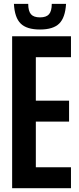

<svg xmlns="http://www.w3.org/2000/svg" viewBox="-20 -991 416 1011"><path d="M43.9 0V-800H353.7V-689.7H168.7V-460.9H343.7V-350.6H168.7V-110.3H353.7V0ZM190.6 -835.6Q120.8 -835.6 89 -866.9Q57.1 -898.1 53.3 -970.6H128.6Q128.7 -932.5 143.1 -916Q157.5 -899.5 190.6 -899.5Q223.7 -899.5 238.1 -916Q252.5 -932.5 252.6 -970.6H327.8Q323.5 -898.1 291.8 -866.9Q260 -835.6 190.6 -835.6Z"/></svg>

Font: Big Shoulders Thin
Style: Regular
Weight: 100
Designer: Patric King
Foundry: XO Type Co
Version: Version 2.002